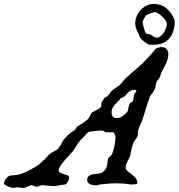

<svg xmlns="http://www.w3.org/2000/svg" viewBox="-107 -925 893 959"><path d="M-86.9 -8.3Q-86.9 -13.7 -84.2 -20Q-81.5 -26.4 -77.4 -32Q-73.2 -37.6 -68.1 -41.7Q-63 -45.9 -58.1 -47.4Q-56.6 -47.9 -52.2 -48.3Q-47.9 -48.8 -42.5 -49.3Q-37.1 -49.8 -32.7 -50.3Q-28.3 -50.8 -26.9 -50.8Q-13.2 -52.2 2.4 -57.9Q18.1 -63.5 33.2 -71Q48.3 -78.6 62.5 -87.2Q76.7 -95.7 87.9 -103Q88.4 -103.5 91.8 -106.9Q95.2 -110.4 99.9 -114.7Q104.5 -119.1 109.4 -123.3Q114.3 -127.4 117.7 -129.9Q118.7 -132.3 121.8 -135.7Q125 -139.2 126 -139.2Q131.8 -147.5 137.5 -152.3Q143.1 -157.2 149.2 -161.1Q155.3 -165 161.9 -168.5Q168.5 -171.9 176.8 -177.2Q182.6 -181.2 187.3 -187.3Q191.9 -193.4 195.8 -200.4Q199.7 -207.5 203.4 -214.8Q207 -222.2 211.9 -228Q224.6 -243.7 235.6 -253.2Q246.6 -262.7 261.7 -272.9Q268.6 -275.9 271.5 -282.2Q274.4 -288.6 278.8 -293Q286.1 -297.9 293.7 -302.2Q301.3 -306.6 308.6 -311.5Q315.9 -316.4 323 -322Q330.1 -327.6 336.4 -335.4Q337.4 -336.4 339.4 -340.1Q341.3 -343.8 343.3 -347.7Q345.2 -351.6 346.9 -355.2Q348.6 -358.9 349.1 -359.9Q351.6 -363.3 359.1 -366.9Q366.7 -370.6 375 -375Q383.3 -379.4 390.4 -384Q397.5 -388.7 398.9 -394.5V-409.7Q398.9 -411.1 401.1 -414.6Q403.3 -418 405.8 -421.9Q408.2 -425.8 410.4 -429.2Q412.6 -432.6 413.1 -434.1Q414.1 -435.5 415.8 -437Q417.5 -438.5 418 -438.5Q426.8 -441.9 431.2 -445.8Q435.5 -449.7 438.7 -454.6Q441.9 -459.5 445.6 -464.8Q449.2 -470.2 457 -476.6Q461.9 -480.5 467.5 -484.1Q473.1 -487.8 479 -491.5Q484.9 -495.1 490 -499.3Q495.1 -503.4 498.5 -508.3Q509.8 -523.4 522.7 -535.9Q535.6 -548.3 549.1 -559.8Q562.5 -571.3 576.2 -582.5Q589.8 -593.8 603 -606.4Q621.6 -625 638.4 -643.3Q655.3 -661.6 669.9 -680.7Q686 -689.9 702.1 -689.9Q716.3 -689.9 725.1 -679.4Q733.9 -668.9 733.9 -655.3Q733.9 -641.1 730 -628.4Q726.1 -615.7 720.2 -603.5Q714.4 -591.3 707.8 -579.6Q701.2 -567.9 696.3 -555.7Q696.3 -555.2 694.8 -550Q693.4 -544.9 692.9 -543.9Q689.5 -533.7 682.6 -526.9Q675.8 -520 673.3 -511.7Q673.3 -510.7 672.9 -507.8Q672.4 -504.9 671.6 -501.7Q670.9 -498.5 670.4 -495.8Q669.9 -493.2 669.9 -492.7Q668.5 -484.4 665 -477.8Q661.6 -471.2 657.2 -465.1Q652.8 -459 648.2 -452.6Q643.6 -446.3 640.1 -438.5Q630.4 -412.1 622.6 -385.3Q614.7 -358.4 606.4 -333Q602.1 -318.4 594 -302.2Q585.9 -286.1 582 -269.5Q581.1 -268.6 581.1 -265.1Q581.1 -260.7 581.5 -257.8Q582 -254.9 582 -254.4Q580.1 -242.2 572.5 -232.2Q564.9 -222.2 558.6 -210.9Q558.6 -210.4 557.6 -207.5Q556.6 -204.6 556.6 -202.6Q555.2 -201.2 553.2 -193.4Q551.3 -185.5 549.1 -176.3Q546.9 -167 545.2 -158.7Q543.5 -150.4 543.5 -147.9Q540.5 -139.2 536.6 -132.1Q532.7 -125 529.1 -117.9Q525.4 -110.8 522.9 -103.3Q520.5 -95.7 520.5 -85.9Q520.5 -84.5 521 -83.5Q521 -82.5 521.5 -82Q527.8 -70.3 537.6 -63.5Q547.4 -56.6 556.6 -49.8Q565.9 -43 572.3 -33.7Q578.6 -24.4 578.6 -7.8Q577.6 -7.8 574.7 -6.8Q571.8 -5.9 571.3 -4.9Q569.8 -4.9 566.2 -4.6Q562.5 -4.4 558.3 -4.2Q554.2 -3.9 550.5 -3.7Q546.9 -3.4 546.4 -3.4Q527.8 -6.8 509.3 -8.1Q490.7 -9.3 472.2 -9.3Q451.7 -9.3 431.2 -7.6Q410.6 -5.9 389.6 -3.4Q385.3 -2.4 383.1 -0.7Q380.9 1 375 1Q369.1 1 361.1 0Q353 -1 345.7 -3.9Q338.4 -6.8 333.5 -12.2Q328.6 -17.6 328.6 -26.4Q328.6 -41 337.9 -46.9Q347.2 -52.7 359.6 -54.9Q372.1 -57.1 384.3 -57.9Q396.5 -58.6 402.8 -62.5Q412.6 -70.3 417.7 -76.9Q422.9 -83.5 425.5 -90.6Q428.2 -97.7 429.2 -106.2Q430.2 -114.7 431.6 -126.5Q432.1 -131.3 433.3 -134Q434.6 -136.7 436.3 -138.4Q438 -140.1 440.9 -142.1Q443.8 -144 447.8 -147.9Q452.6 -153.8 456.8 -166.3Q460.9 -178.7 463.9 -192.4Q466.8 -206.1 468.3 -218.8Q469.7 -231.4 469.7 -238.3Q469.7 -241.2 468.8 -245.6Q467.8 -250 466.3 -254.2Q464.8 -258.3 462.4 -261.2Q460 -264.2 457 -264.2H421.4Q411.1 -272.9 397.9 -272.9Q393.6 -272.9 383.8 -272.2Q374 -271.5 363.5 -270.5Q353 -269.5 344 -267.8Q335 -266.1 332 -264.2L307.6 -237.3Q292 -224.1 281 -206.3Q270 -188.5 257.8 -170.4Q252.4 -165 240.7 -152.3Q229 -139.6 216.8 -125.2Q204.6 -110.8 195.3 -97.2Q186 -83.5 186 -76.7Q186 -66.4 194.1 -62.3Q202.1 -58.1 212.2 -55.2Q222.2 -52.2 230.2 -49.1Q238.3 -45.9 238.3 -38.1Q238.3 -33.7 236.6 -28.3Q234.9 -22.9 232.2 -18.1Q229.5 -13.2 226.1 -9.3Q222.7 -5.4 218.8 -3.4Q201.2 -2 186.3 1.2Q171.4 4.4 154.8 4.4L105 0Q96.7 0 89.1 3.9Q81.5 7.8 71.8 7.8Q71.3 7.8 68.8 6.8Q66.4 5.9 63.7 4.4Q61 2.9 58.3 1.7Q55.7 0.5 54.2 0Q48.3 0 42.5 2.2Q36.6 4.4 31.2 6.8Q25.9 9.3 20 11.5Q14.2 13.7 8.3 13.7L-19.5 10.7Q-25.9 10.7 -31.2 12.2Q-36.6 13.7 -42 13.7Q-44.9 13.7 -52.2 11.5Q-59.6 9.3 -67.4 5.9Q-75.2 2.4 -81.1 -1.5Q-86.9 -5.4 -86.9 -8.3ZM450.2 -364.7Q450.2 -350.6 456.1 -343Q461.9 -335.4 477.5 -335.4Q491.7 -335.4 504.6 -344.5Q517.6 -353.5 527.3 -364.7Q531.2 -369.6 532.5 -376.5Q533.7 -383.3 534.9 -389.9Q536.1 -396.5 538.3 -402.3Q540.5 -408.2 546.4 -412.1L556.6 -419.9Q558.1 -422.4 558.8 -427.5Q559.6 -432.6 560.5 -438.2Q561.5 -443.8 562.3 -449.2Q563 -454.6 564.5 -458Q566.4 -459 569.6 -462.6Q572.8 -466.3 573.7 -467.3Q573.7 -473.6 572.3 -475.1Q570.8 -476.6 567.9 -476.6Q554.7 -476.6 546.6 -472.7Q538.6 -468.8 533 -463.1Q527.3 -457.5 522.7 -451.7Q518.1 -445.8 512.2 -441.9Q511.7 -441.4 509.3 -440.4Q506.8 -439.5 503.9 -438.2Q501 -437 498.3 -435.8Q495.6 -434.6 495.1 -434.1Q494.6 -433.1 494.1 -432.6Q493.7 -431.6 493.2 -431.4Q492.7 -431.2 492.7 -430.7L490.2 -426.8Q483.9 -419.9 476.8 -413.1Q469.7 -406.2 463.9 -398.9Q458 -391.6 454.1 -383.3Q450.2 -375 450.2 -364.7ZM568.4 -806.2Q568.4 -825.7 575.4 -843.5Q582.5 -861.3 595.2 -875Q607.9 -888.7 624.8 -897Q641.6 -905.3 661.6 -905.3Q698.2 -905.3 723.4 -884.3Q748.5 -863.3 762.7 -831.1Q762.7 -830.1 763.9 -825.2Q765.1 -820.3 766.1 -818.4Q765.6 -792.5 759 -771Q752.4 -749.5 739.5 -734.1Q726.6 -718.8 707.3 -710.2Q688 -701.7 662.1 -701.7H636.7Q629.9 -705.6 622.3 -710.4Q614.7 -715.3 608.2 -720.9Q601.6 -726.6 596.2 -733.2Q590.8 -739.7 588.9 -746.6Q582.5 -762.2 575.9 -775.4Q569.3 -788.6 568.4 -803.7ZM605.5 -813Q605.5 -811.5 607.2 -803Q608.9 -794.4 611.6 -784.4Q614.3 -774.4 617.9 -765.9Q621.6 -757.3 626 -756.3Q627 -756.3 633.3 -754.9Q639.6 -753.4 643.6 -752.4Q648.4 -750 652.1 -747.6Q655.8 -745.1 659.2 -742.7Q662.6 -740.2 667 -738.8Q671.4 -737.3 678.2 -737.3Q687 -737.3 695.8 -744.9Q704.6 -752.4 711.4 -763.2Q718.3 -773.9 722.4 -785.6Q726.6 -797.4 726.6 -805.7Q726.6 -814 719.2 -824.2Q711.9 -834.5 702.1 -843.5Q692.4 -852.5 681.9 -858.6Q671.4 -864.7 665.5 -864.7Q664.1 -864.7 657.5 -862.5Q650.9 -860.4 643.3 -857.7Q635.7 -855 629.6 -852.5Q623.5 -850.1 623.5 -849.6Q621.1 -847.2 618.2 -842.5Q615.2 -837.9 612.3 -832.5Q609.4 -827.1 607.4 -821.8Q605.5 -816.4 605.5 -813Z"/></svg>

Font: IM FELL English
Style: Italic
Weight: 400
Italic angle: -18°
Designer: Igino Marini
Foundry: Igino Marini
Version: 3.00